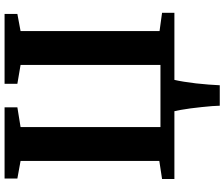

<svg xmlns="http://www.w3.org/2000/svg" viewBox="-91 -692 982 840"><g transform="rotate(-90 400.0 -272.0)"><path d="M447 198.5H357.5Q357.5 186 355.8 165Q354 144 351.5 119.2Q349 94.5 345.8 70.5Q342.5 46.5 339.2 27.8Q336 9 333.5 0H37V-54L116 -66V-673L39 -687V-743H350.5V-687L264 -673V-61H536V-673L453.5 -687V-743H759V-687L684 -673V-65L764 -54V0H470.5Q466.5 17 462.5 41.8Q458.5 66.5 455.2 94.5Q452 122.5 450 149.8Q448 177 447 198.5Z"/></g></svg>

Font: Merriweather 36pt
Style: Bold
Weight: 700
Designer: Eben Sorkin
Foundry: Eben Sorkin
Version: Version 2.100